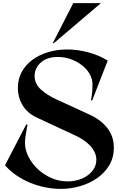

<svg xmlns="http://www.w3.org/2000/svg" viewBox="-20 -1209 798 1248"><path d="M456.2 -1188.8H636.2L328.8 -927.5L323.8 -930ZM375 18.8Q325 18.8 272.5 8.1Q220 -2.5 172.5 -22.5Q125 -42.5 83.8 -71.2Q42.5 -100 12.5 -135L151.2 -401.2L158.8 -397.5Q153.8 -376.2 151.2 -355Q147.5 -337.5 145 -317.5Q142.5 -297.5 142.5 -280Q142.5 -235 165 -190.6Q187.5 -146.2 225 -110.6Q262.5 -75 312.5 -52.5Q362.5 -30 418.8 -30Q456.2 -30 490 -40Q523.8 -50 549.4 -68.8Q575 -87.5 590.6 -113.1Q606.2 -138.8 606.2 -170Q606.2 -197.5 594.4 -221.2Q582.5 -245 563.1 -265Q543.8 -285 520 -300.6Q496.2 -316.2 471.2 -327.5L221.2 -443.8Q158.8 -472.5 127.5 -523.8Q96.2 -575 96.2 -637.5Q96.2 -696.2 121.9 -742.5Q147.5 -788.8 191.2 -820.6Q235 -852.5 293.1 -870Q351.2 -887.5 416.2 -887.5Q487.5 -887.5 558.8 -867.5Q630 -847.5 680 -815L578.8 -555L571.2 -557.5Q573.8 -568.8 576.2 -585Q578.8 -598.8 580 -617.5Q581.2 -636.2 581.2 -661.2Q581.2 -696.2 562.5 -728.8Q543.8 -761.2 511.9 -785.6Q480 -810 440 -824.4Q400 -838.8 356.2 -838.8Q285 -838.8 245 -802.5Q205 -766.2 205 -716.2Q205 -663.8 246.2 -626.9Q287.5 -590 345 -563.8L562.5 -463.8Q596.2 -448.8 625 -427.5Q653.8 -406.2 675 -380Q696.2 -353.8 708.1 -321.2Q720 -288.8 720 -248.8Q720 -185 690.6 -135.6Q661.2 -86.2 612.5 -51.9Q563.8 -17.5 501.9 0.6Q440 18.8 375 18.8Z"/></svg>

Font: Equateur
Style: Regular
Weight: 400
Designer: Ange Degheest & Eugénie Bidaut
Foundry: Velvetyne Type Foundry
Version: Version 1.000;FEAKit 1.0